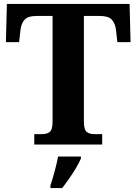

<svg xmlns="http://www.w3.org/2000/svg" viewBox="-20 -734 693 975"><path d="M154 0V-53H196Q218 -53 232.5 -64Q247 -75 247 -118V-653H167Q122 -653 105 -634Q88 -615 84 -582L77 -520H10L15 -714H638L643 -520H576L569 -582Q565 -615 548 -634Q531 -653 486 -653H406V-118Q406 -75 420.5 -64Q435 -53 457 -53H499V0ZM236 208Q246 178 257.5 136Q269 94 275 61H391V71Q382 92 366 119Q350 146 331.5 172.5Q313 199 296 221H236Z"/></svg>

Font: Noto Serif Vithkuqi
Style: Regular
Weight: 400
Version: Version 1.005